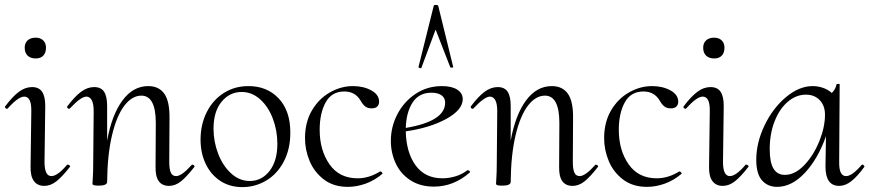

<svg xmlns="http://www.w3.org/2000/svg" viewBox="-22 -751 3554 785"><path d="M103 -70 106 -297Q107 -356 77 -356Q53 -356 10 -308Q8 -306 7 -306Q3 -306 0 -309.5Q-3 -313 -1 -316Q29 -356 55 -375.5Q81 -395 109 -395Q137 -395 150 -376Q163 -357 163 -318L160 -89Q160 -31 188 -31Q213 -31 252 -77Q253 -78 255 -78Q259 -78 262.5 -74.5Q266 -71 264 -69Q233 -29 209 -10Q185 9 159 9Q131 9 116.5 -11Q102 -31 103 -70ZM79 -556Q79 -575 91 -586Q103 -597 124 -597Q143 -597 154.5 -586Q166 -575 166 -556Q166 -535 155 -523.5Q144 -512 124 -512Q103 -512 91 -523.5Q79 -535 79 -556Z M764 -78Q768 -78 771.5 -74.5Q775 -71 773 -69Q742 -29 718.5 -10Q695 9 669 9Q612 9 614 -70L615 -248Q615 -360 556 -360Q518 -360 486.5 -319Q455 -278 436 -198Q417 -118 416 -7Q416 0 407.5 4Q399 8 383 8Q368 8 363 6.5Q358 5 356 2Q356 -2 357.5 -25.5Q359 -49 359 -74L361 -297Q361 -327 353 -341.5Q345 -356 331 -356Q309 -356 264 -308Q262 -306 261 -306Q257 -306 254 -309.5Q251 -313 253 -316Q283 -356 309 -375.5Q335 -395 363 -395Q391 -395 403.5 -376Q416 -357 416 -318V-176Q435 -281 478.5 -340Q522 -399 584 -399Q628 -399 650 -367.5Q672 -336 671 -267L670 -89Q670 -59 676.5 -45Q683 -31 698 -31Q721 -31 762 -77Z M798 -180Q798 -242 823 -292Q848 -342 892.5 -370.5Q937 -399 994 -399Q1070 -399 1117.5 -348.5Q1165 -298 1165 -209Q1165 -141 1138 -90Q1111 -39 1066 -12.5Q1021 14 969 14Q917 14 878.5 -11.5Q840 -37 819 -81Q798 -125 798 -180ZM1112 -163Q1112 -217 1093.5 -266Q1075 -315 1041.5 -345Q1008 -375 966 -375Q917 -375 884 -335Q851 -295 851 -225Q851 -172 870 -122.5Q889 -73 923 -42Q957 -11 999 -11Q1048 -11 1080 -52Q1112 -93 1112 -163Z M1225 -186Q1225 -251 1253 -299Q1281 -347 1326.5 -373Q1372 -399 1421 -399Q1464 -399 1496 -381.5Q1528 -364 1528 -335Q1528 -323 1520.5 -315.5Q1513 -308 1498 -308Q1481 -308 1471 -316Q1461 -324 1452 -340Q1430 -377 1386 -377Q1334 -377 1309.5 -332.5Q1285 -288 1285 -220Q1285 -137 1325 -79.5Q1365 -22 1440 -22Q1487 -22 1532 -50H1533Q1536 -50 1539.5 -46.5Q1543 -43 1541 -40Q1509 -13 1472.5 0Q1436 13 1400 13Q1342 13 1302.5 -17Q1263 -47 1244 -92.5Q1225 -138 1225 -186Z M1891 -55Q1894 -55 1897.5 -52Q1901 -49 1899 -46Q1833 12 1752 12Q1696 12 1656 -14Q1616 -40 1596 -83Q1576 -126 1576 -175Q1576 -233 1603 -284.5Q1630 -336 1677.5 -367.5Q1725 -399 1785 -399Q1825 -399 1847.5 -384.5Q1870 -370 1870 -345Q1869 -301 1802 -264.5Q1735 -228 1637 -214Q1639 -127 1677.5 -74.5Q1716 -22 1787 -22Q1813 -22 1840 -30Q1867 -38 1889 -55ZM1637 -228Q1798 -255 1798 -331Q1798 -351 1783 -361.5Q1768 -372 1742 -372Q1691 -372 1665 -332Q1639 -292 1637 -228ZM1831 -477Q1832 -475 1826 -474.5Q1820 -474 1819 -476L1759 -630L1701 -474Q1699 -472 1698 -472Q1695 -472 1692 -473.5Q1689 -475 1689 -477L1751 -726Q1751 -731 1760 -731Q1769 -731 1770 -726Z M2414 -78Q2418 -78 2421.5 -74.5Q2425 -71 2423 -69Q2392 -29 2368.5 -10Q2345 9 2319 9Q2262 9 2264 -70L2265 -248Q2265 -360 2206 -360Q2168 -360 2136.5 -319Q2105 -278 2086 -198Q2067 -118 2066 -7Q2066 0 2057.5 4Q2049 8 2033 8Q2018 8 2013 6.5Q2008 5 2006 2Q2006 -2 2007.5 -25.5Q2009 -49 2009 -74L2011 -297Q2011 -327 2003 -341.5Q1995 -356 1981 -356Q1959 -356 1914 -308Q1912 -306 1911 -306Q1907 -306 1904 -309.5Q1901 -313 1903 -316Q1933 -356 1959 -375.5Q1985 -395 2013 -395Q2041 -395 2053.5 -376Q2066 -357 2066 -318V-176Q2085 -281 2128.5 -340Q2172 -399 2234 -399Q2278 -399 2300 -367.5Q2322 -336 2321 -267L2320 -89Q2320 -59 2326.5 -45Q2333 -31 2348 -31Q2371 -31 2412 -77Z M2448 -186Q2448 -251 2476 -299Q2504 -347 2549.5 -373Q2595 -399 2644 -399Q2687 -399 2719 -381.5Q2751 -364 2751 -335Q2751 -323 2743.5 -315.5Q2736 -308 2721 -308Q2704 -308 2694 -316Q2684 -324 2675 -340Q2653 -377 2609 -377Q2557 -377 2532.5 -332.5Q2508 -288 2508 -220Q2508 -137 2548 -79.5Q2588 -22 2663 -22Q2710 -22 2755 -50H2756Q2759 -50 2762.5 -46.5Q2766 -43 2764 -40Q2732 -13 2695.5 0Q2659 13 2623 13Q2565 13 2525.5 -17Q2486 -47 2467 -92.5Q2448 -138 2448 -186Z M2877 -70 2880 -297Q2881 -356 2851 -356Q2827 -356 2784 -308Q2782 -306 2781 -306Q2777 -306 2774 -309.5Q2771 -313 2773 -316Q2803 -356 2829 -375.5Q2855 -395 2883 -395Q2911 -395 2924 -376Q2937 -357 2937 -318L2934 -89Q2934 -31 2962 -31Q2987 -31 3026 -77Q3027 -78 3029 -78Q3033 -78 3036.5 -74.5Q3040 -71 3038 -69Q3007 -29 2983 -10Q2959 9 2933 9Q2905 9 2890.5 -11Q2876 -31 2877 -70ZM2853 -556Q2853 -575 2865 -586Q2877 -597 2898 -597Q2917 -597 2928.5 -586Q2940 -575 2940 -556Q2940 -535 2929 -523.5Q2918 -512 2898 -512Q2877 -512 2865 -523.5Q2853 -535 2853 -556Z M3504 -78Q3507 -78 3510 -74.5Q3513 -71 3512 -69Q3483 -29 3458.5 -10Q3434 9 3409 9Q3353 9 3353 -70L3355 -194Q3322 -101 3268.5 -44Q3215 13 3155 13Q3117 13 3093.5 -13.5Q3070 -40 3070 -98Q3070 -167 3103.5 -237.5Q3137 -308 3191 -353.5Q3245 -399 3301 -399Q3322 -399 3342.5 -392Q3363 -385 3379 -371Q3395 -387 3398 -406Q3399 -408 3405.5 -408Q3412 -408 3411 -406L3409 -89Q3408 -31 3437 -31Q3462 -31 3501 -77Q3502 -78 3504 -78ZM3351 -282Q3351 -319 3329.5 -341.5Q3308 -364 3273 -364Q3233 -364 3199 -335Q3165 -306 3145 -255Q3125 -204 3125 -141Q3125 -87 3140.5 -61.5Q3156 -36 3187 -36Q3228 -36 3266 -75.5Q3304 -115 3327.5 -173Q3351 -231 3351 -282Z"/></svg>

Font: Cormorant Upright
Style: Regular
Weight: 400
Designer: Christian Thalmann (Catharsis Fonts)
Foundry: Catharsis Fonts
Version: Version 3.302